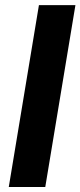

<svg xmlns="http://www.w3.org/2000/svg" viewBox="-20 -748 322 768"><path d="M281.7 -727.5 161.1 0H15.1L135.7 -727.5Z"/></svg>

Font: Inter 18pt
Style: Bold Italic
Weight: 700
Italic angle: -9.3988°
Designer: Rasmus Andersson
Foundry: rsms
Version: Version 4.001;git-66647c0bb